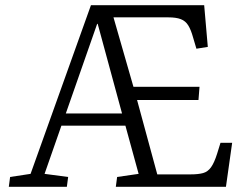

<svg xmlns="http://www.w3.org/2000/svg" viewBox="-20 -721 955 741"><path d="M14 0 19 -38 98 -50 331 -701H768L782 -540L738 -533L725 -577Q717 -606 706.5 -623Q696 -640 678 -647Q660 -654 630 -654H418L495 -386H750L746 -335H509L587 -48H716Q745 -48 763.5 -53Q782 -58 794.5 -75.5Q807 -93 818 -128L831 -170H876L852 0H427L432 -38L515 -50L464 -236H217L152 -50L243 -38L238 0ZM234 -283H451L357 -629H355Z"/></svg>

Font: Literata Light
Style: Italic
Weight: 300
Italic angle: -2°
Designer: Latin by Veronika Burian and Jose Scaglione. Greek by Irene Vlachou. Cyrillic by Vera Evstafieva
Foundry: TypeTogether
Version: Version 3.103;gftools[0.9.29]